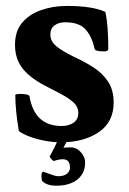

<svg xmlns="http://www.w3.org/2000/svg" viewBox="-20 -458 423 631"><path d="M178.7 9.8Q156.2 9.8 128.9 4.9Q101.6 0 78.1 -8.8Q54.7 -17.6 42 -27.3Q30.3 -94.7 30.3 -146.5Q35.2 -149.4 44.9 -149.4Q76.2 -149.4 77.1 -140.6Q93.8 -43.9 182.6 -43.9Q206.1 -43.9 221.7 -54.7Q237.3 -65.4 237.3 -86.9Q237.3 -107.4 220.7 -122.1Q204.1 -136.7 181.6 -148.4Q159.2 -160.2 140.6 -169.9Q84 -197.3 56.6 -230Q29.3 -262.7 29.3 -310.5Q29.3 -355.5 52.7 -383.3Q76.2 -411.1 115.2 -424.8Q154.3 -438.5 199.2 -438.5Q284.2 -438.5 326.2 -418.9Q335.9 -376 335.9 -297.9Q335.9 -289.1 323.2 -289.1Q293 -289.1 291 -296.9Q282.2 -337.9 261.2 -361.3Q240.2 -384.8 194.3 -384.8Q172.9 -384.8 159.2 -374.5Q145.5 -364.3 145.5 -344.7Q145.5 -322.3 165 -306.2Q184.6 -290 222.7 -271.5Q254.9 -256.8 285.2 -237.8Q315.4 -218.8 334.5 -190.9Q353.5 -163.1 353.5 -121.1Q353.5 -56.6 304.2 -23.4Q254.9 9.8 178.7 9.8ZM165 152.3Q133.8 152.3 118.2 136.7Q116.2 128.9 116.2 120.1Q116.2 106.4 123 106.4L141.6 113.3Q150.4 116.2 157.7 118.7Q165 121.1 171.9 121.1Q190.4 121.1 200.2 112.8Q210 104.5 210 92.8Q210 65.4 186.5 65.4Q171.9 65.4 157.2 71.3Q155.3 71.3 148.9 64.9Q142.6 58.6 143.6 55.7L158.2 28.3Q163.1 18.6 166 11.7Q168.9 4.9 170.9 2H202.1L188.5 27.3L207 26.4Q228.5 24.4 244.1 40.5Q259.8 56.6 259.8 76.2Q259.8 111.3 234.4 131.8Q209 152.3 165 152.3Z"/></svg>

Font: Crimson Text Bold
Style: Bold
Weight: 700
Designer: Sebastian Kosch
Foundry: Sebastian Kosch
Version: Version 1.10 July 1, 2025